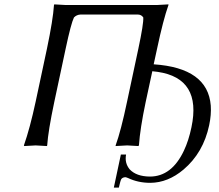

<svg xmlns="http://www.w3.org/2000/svg" viewBox="-20 -668 1005 882"><path d="M940.9 -92.8Q914.1 33.7 823.2 110.8Q751.5 171.4 670.4 171.9Q614.3 171.9 568.4 149.9Q560.1 146.5 556.2 146Q543 146.5 537.1 154.8Q533.2 161.6 525.9 193.8H502.9L535.2 42H559.1Q551.8 81.1 575.7 109.9Q606.4 142.6 668.5 143.1Q768.6 143.1 824.7 24.4Q846.7 -22 859.4 -83Q907.2 -308.1 704.1 -337.9Q691.4 -339.8 679.7 -340.8L649.4 -200.2Q623.5 -77.6 618.2 0L615.2 2.9Q613.3 2.9 564 0L511.2 2.9V0Q535.6 -67.4 563.5 -200.2L615.7 -444.8Q640.1 -559.6 638.2 -587.9Q629.4 -600.6 614.7 -601.1H348.6Q332 -600.1 319.8 -587.9Q306.2 -560.1 281.7 -444.8L229.5 -200.2Q201.2 -66.4 196.8 0L195.3 2.9Q193.4 2.9 144 0L91.3 2.9L89.8 0Q117.7 -79.6 143.6 -200.2L195.8 -444.8Q223.6 -577.6 228 -645L229.5 -647.9Q231.4 -647.9 281.2 -645H701.2L753.9 -647.9V-645Q729.5 -576.2 701.7 -444.8L686 -372.6Q934.6 -356 948.2 -183.1Q951.2 -141.1 940.9 -92.8Z"/></svg>

Font: Linux Biolinum Capitals O
Style: Italic Samll Caps
Weight: 400
Italic angle: -12°
Designer: Philipp H. Poll
Foundry: Philipp H. Poll
Version: Version 0.6.2